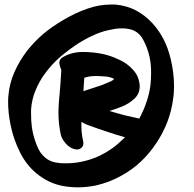

<svg xmlns="http://www.w3.org/2000/svg" viewBox="-20 -806 852 842"><path d="M153.3 -35.2C189.5 -8.8 230.5 7.8 276.4 12.7C291 14.6 306.6 15.6 321.3 15.6C346.7 15.6 372.1 12.7 398.4 7.8C438.5 -1 476.6 -15.6 511.7 -35.2C574.2 -69.3 625 -117.2 665 -177.7C705.1 -237.3 730.5 -302.7 739.3 -373C742.2 -391.6 743.2 -410.2 743.2 -428.7C743.2 -466.8 738.3 -506.8 728.5 -547.9C713.9 -609.4 687.5 -661.1 649.4 -703.1C628.9 -725.6 604.5 -745.1 577.1 -759.8C549.8 -774.4 518.6 -783.2 484.4 -786.1H467.8C432.6 -786.1 398.4 -780.3 365.2 -768.6C327.1 -755.9 291 -738.3 256.8 -717.8C226.6 -700.2 198.2 -680.7 170.9 -658.2C144.5 -635.7 120.1 -610.4 98.6 -583C76.2 -553.7 57.6 -522.5 43 -489.3C28.3 -456.1 19.5 -420.9 16.6 -383.8C15.6 -375 15.6 -366.2 15.6 -357.4C15.6 -325.2 19.5 -292 26.4 -257.8C35.2 -213.9 49.8 -173.8 68.4 -136.7C88.9 -95.7 117.2 -61.5 153.3 -35.2ZM178.7 -114.3C162.1 -127.9 149.4 -146.5 140.6 -170.9C130.9 -195.3 124 -219.7 120.1 -246.1C117.2 -266.6 116.2 -286.1 116.2 -305.7V-325.2C118.2 -353.5 124 -380.9 134.8 -407.2C145.5 -433.6 159.2 -459 175.8 -481.4C195.3 -508.8 217.8 -533.2 243.2 -555.7C269.5 -578.1 295.9 -597.7 324.2 -616.2C344.7 -628.9 365.2 -640.6 387.7 -650.4C410.2 -661.1 432.6 -668.9 456.1 -673.8C472.7 -677.7 489.3 -680.7 506.8 -681.6H516.6C530.3 -681.6 543.9 -679.7 557.6 -675.8C575.2 -669.9 589.8 -659.2 600.6 -643.6C611.3 -627 619.1 -610.4 625 -593.8C633.8 -569.3 639.6 -543.9 641.6 -517.6C642.6 -505.9 642.6 -494.1 642.6 -483.4C642.6 -468.8 641.6 -454.1 640.6 -439.5C637.7 -412.1 631.8 -385.7 623 -360.4C614.3 -334 603.5 -309.6 590.8 -286.1C568.4 -291 546.9 -295.9 525.4 -300.8C503.9 -306.6 482.4 -312.5 460 -319.3L489.3 -329.1C498 -332 507.8 -335.9 517.6 -339.8C536.1 -347.7 553.7 -358.4 569.3 -373C585 -387.7 592.8 -406.2 592.8 -428.7C591.8 -443.4 588.9 -456.1 584 -468.8C579.1 -480.5 571.3 -491.2 562.5 -501C545.9 -519.5 525.4 -534.2 501 -544.9C476.6 -556.6 453.1 -564.5 430.7 -569.3C402.3 -575.2 373 -578.1 342.8 -578.1C312.5 -578.1 284.2 -571.3 257.8 -556.6C246.1 -550.8 240.2 -542 240.2 -531.2C241.2 -520.5 244.1 -509.8 249 -499C246.1 -453.1 243.2 -406.2 238.3 -358.4C237.3 -343.8 236.3 -328.1 236.3 -313.5C236.3 -281.2 239.3 -250 246.1 -217.8C249 -203.1 256.8 -190.4 267.6 -177.7C278.3 -165 290 -157.2 304.7 -152.3C309.6 -151.4 313.5 -150.4 317.4 -150.4C324.2 -150.4 331.1 -152.3 335.9 -157.2C342.8 -162.1 345.7 -168.9 345.7 -177.7C345.7 -180.7 345.7 -183.6 344.7 -186.5C341.8 -201.2 338.9 -214.8 337.9 -228.5C336.9 -243.2 336.9 -256.8 336.9 -271.5C341.8 -268.6 347.7 -265.6 353.5 -262.7C359.4 -259.8 365.2 -257.8 370.1 -255.9C396.5 -246.1 422.9 -237.3 449.2 -228.5C475.6 -219.7 502 -210.9 528.3 -204.1C519.5 -195.3 509.8 -186.5 500 -177.7C490.2 -168.9 479.5 -160.2 468.8 -153.3C436.5 -130.9 401.4 -113.3 361.3 -102.5C331.1 -93.8 299.8 -89.8 269.5 -89.8C260.7 -89.8 251 -89.8 242.2 -90.8C215.8 -92.8 195.3 -100.6 178.7 -114.3ZM345.7 -406.2 349.6 -464.8C357.4 -467.8 365.2 -469.7 374 -470.7C382.8 -471.7 390.6 -472.7 399.4 -472.7C412.1 -472.7 425.8 -471.7 441.4 -470.7C456.1 -469.7 469.7 -465.8 480.5 -460C477.5 -456.1 473.6 -453.1 467.8 -450.2C461.9 -447.3 457 -445.3 452.1 -443.4C434.6 -435.5 417 -428.7 399.4 -423.8C380.9 -418 363.3 -412.1 345.7 -406.2Z"/></svg>

Font: ChillSide Comic
Style: Regular
Weight: 400
Designer: Koroletov, Abay Emes
Version: Version 1.000